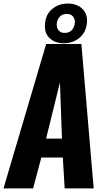

<svg xmlns="http://www.w3.org/2000/svg" viewBox="-23 -1056 590 1076"><path d="M253.9 -843.3Q228.5 -868.2 228.5 -909.2Q228.5 -917 229.5 -925.3Q234.4 -977.5 270.8 -1006.8Q307.1 -1036.1 357.4 -1036.1Q407.7 -1036.1 438.5 -1006.8Q464.8 -981.4 464.8 -940.4Q464.8 -933.1 463.9 -925.3Q458 -873 421.4 -843.3Q384.8 -813.5 334.5 -813.5Q284.2 -813.5 253.9 -843.3ZM340.3 -871.6Q364.3 -871.6 378.9 -887Q393.6 -902.3 396 -925.3Q396.5 -929.2 396.5 -932.6Q396.5 -950.2 386.7 -962.9Q375 -978 351.6 -978Q327.1 -978 312.5 -963.1Q297.9 -948.2 295.4 -925.3Q294.9 -921.4 294.9 -917.5Q294.9 -899.4 304.7 -886.7Q316.4 -871.1 340.3 -871.6ZM235.4 -279.3H324.2L313 -594.7ZM-3.4 0 235.8 -809.6H433.1L502 0H339.4L329.1 -173.3H208.5L162.6 0Z"/></svg>

Font: Oswald
Style: Bold
Weight: 700
Designer: Vernon Adams
Foundry: Vernon Adams
Version: 3.0; ttfautohint (v0.94.23-7a4d-dirty) -l 8 -r 50 -G 200 -x 